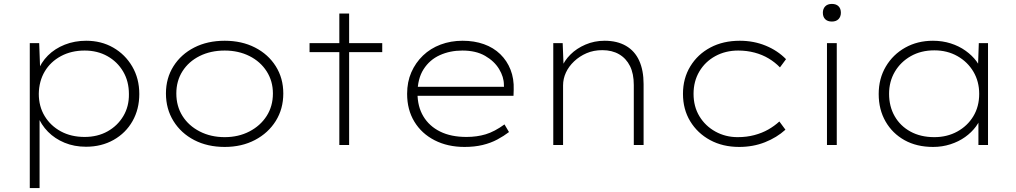

<svg xmlns="http://www.w3.org/2000/svg" viewBox="-20 -740 5187 980"><path d="M132 220V-520H180L185 -384L171 -372Q189 -421 224.5 -456.5Q260 -492 310.5 -512Q361 -532 420 -532Q497 -532 558 -497Q619 -462 655 -400.5Q691 -339 691 -260Q691 -183 656.5 -122Q622 -61 560 -26Q498 9 419 9Q359 9 309.5 -11.5Q260 -32 225 -67.5Q190 -103 171 -151L182 -139V220ZM412 -41Q478 -41 529 -69.5Q580 -98 609.5 -147.5Q639 -197 638 -260Q638 -325 608.5 -375Q579 -425 528 -453.5Q477 -482 412 -482Q344 -482 291 -453.5Q238 -425 208.5 -375.5Q179 -326 178 -261Q178 -197 208 -147.5Q238 -98 290.5 -69.5Q343 -41 412 -41Z M1127 10Q1039 10 971.5 -25Q904 -60 865.5 -122Q827 -184 827 -263Q827 -341 865.5 -402Q904 -463 971.5 -497.5Q1039 -532 1127 -532Q1214 -532 1281.5 -497.5Q1349 -463 1387.5 -402Q1426 -341 1426 -263Q1426 -184 1387.5 -122.5Q1349 -61 1281.5 -25.5Q1214 10 1127 10ZM1127 -40Q1197 -40 1253 -69Q1309 -98 1341 -148Q1373 -198 1373 -263Q1373 -326 1341 -376Q1309 -426 1253 -454Q1197 -482 1127 -482Q1055 -482 999 -454Q943 -426 911.5 -376.5Q880 -327 880 -263Q880 -198 911.5 -148Q943 -98 999.5 -69Q1056 -40 1127 -40Z M1712 0V-671H1762V0ZM1560 -474V-520H1931V-474Z M2351 10Q2265 10 2198.5 -24Q2132 -58 2095 -119Q2058 -180 2058 -261Q2058 -322 2079.5 -371Q2101 -420 2139 -456.5Q2177 -493 2229 -512.5Q2281 -532 2341 -532Q2401 -532 2450 -514.5Q2499 -497 2533.5 -463.5Q2568 -430 2586 -384Q2604 -338 2602 -282L2601 -251H2098V-297H2574L2553 -283L2552 -307Q2552 -347 2527.5 -387.5Q2503 -428 2456 -455Q2409 -482 2340 -482Q2277 -482 2225 -458.5Q2173 -435 2142 -386.5Q2111 -338 2111 -264Q2111 -196 2141 -146Q2171 -96 2226.5 -68.5Q2282 -41 2361 -41Q2414 -41 2459 -54.5Q2504 -68 2555 -105L2578 -66Q2552 -46 2518.5 -28Q2485 -10 2443.5 0Q2402 10 2351 10Z M2804 0V-520H2852L2857 -394L2847 -395Q2860 -430 2891.5 -461.5Q2923 -493 2968.5 -512.5Q3014 -532 3066 -532Q3130 -532 3175 -506Q3220 -480 3242.5 -430.5Q3265 -381 3265 -311V0H3215V-306Q3215 -364 3195.5 -403Q3176 -442 3140 -463Q3104 -484 3054 -484Q3010 -484 2974 -468.5Q2938 -453 2910.5 -427Q2883 -401 2868.5 -369.5Q2854 -338 2854 -304V0H2829Q2827 0 2821 0Q2815 0 2804 0Z M3753 10Q3669 10 3604.5 -25Q3540 -60 3503 -121Q3466 -182 3466 -261Q3466 -340 3503.5 -401.5Q3541 -463 3606 -497.5Q3671 -532 3756 -532Q3827 -532 3888 -507Q3949 -482 3992 -438L3961 -396Q3936 -422 3903.5 -441.5Q3871 -461 3831.5 -471.5Q3792 -482 3748 -482Q3683 -482 3631 -453.5Q3579 -425 3549.5 -375Q3520 -325 3520 -261Q3520 -196 3550 -146.5Q3580 -97 3631.5 -68.5Q3683 -40 3745 -40Q3791 -40 3830.5 -50.5Q3870 -61 3901.5 -79Q3933 -97 3958 -120L3989 -78Q3945 -38 3884.5 -14Q3824 10 3753 10Z M4201 0V-520H4251V0ZM4226 -630Q4204 -630 4192 -642Q4180 -654 4180 -675Q4180 -695 4192 -707.5Q4204 -720 4226 -720Q4248 -720 4260 -708Q4272 -696 4272 -675Q4272 -655 4260 -642.5Q4248 -630 4226 -630Z M4743 10Q4659 10 4597 -24.5Q4535 -59 4500 -120Q4465 -181 4465 -260Q4465 -339 4501.5 -400.5Q4538 -462 4600.5 -497Q4663 -532 4742 -532Q4790 -532 4832.5 -518.5Q4875 -505 4908.5 -481Q4942 -457 4964 -427.5Q4986 -398 4992 -365L4971 -376L4976 -520H5023V0H4974V-138L4992 -159Q4984 -125 4961.5 -94.5Q4939 -64 4906 -40.5Q4873 -17 4831 -3.5Q4789 10 4743 10ZM4749 -40Q4814 -40 4866 -68.5Q4918 -97 4948 -146.5Q4978 -196 4978 -261Q4978 -324 4948.5 -374Q4919 -424 4867 -453.5Q4815 -483 4749 -483Q4681 -483 4629 -453.5Q4577 -424 4547.5 -374Q4518 -324 4518 -261Q4518 -197 4546.5 -147Q4575 -97 4627 -68.5Q4679 -40 4749 -40Z"/></svg>

Font: Lexend Exa ExtraLight
Style: Regular
Weight: 250
Designer: Bonnie Shaver-Troup, Thomas Jockin
Foundry: Lexend
Version: Version 1.007